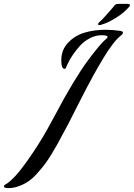

<svg xmlns="http://www.w3.org/2000/svg" viewBox="-99 -923 688 987"><path d="M522 -740Q485 -711 432.5 -624.5Q380 -538 316.5 -413Q253 -288 251 -284Q244 -272 226 -238Q208 -204 197.5 -184.5Q187 -165 166.5 -131.5Q146 -98 130 -77Q114 -56 91 -30.5Q68 -5 46.5 9.5Q25 24 -2 34Q-29 44 -56 44Q-79 44 -79 35Q-79 32 -76 29Q-73 26 -70 24L-67 23Q-24 -4 39 -93Q102 -182 144 -258L185 -333Q231 -421 275.5 -494.5Q320 -568 350.5 -609Q381 -650 404.5 -678.5Q428 -707 440 -717L451 -727Q454 -730 454 -733Q454 -742 424 -742Q392 -742 362 -726Q332 -710 311.5 -687Q291 -664 275 -640.5Q259 -617 252 -601L244 -585Q240 -569 233 -569Q216 -569 216 -613Q216 -667 251.5 -704Q287 -741 336.5 -755.5Q386 -770 444 -770Q479 -770 521 -764Q533 -762 533 -755Q533 -748 522 -740ZM565 -888Q538 -857 500.5 -833.5Q463 -810 440 -802L416 -794Q405 -794 405 -798Q405 -801 409 -807Q419 -815 439 -836.5Q459 -858 474 -876L489 -894Q495 -903 508 -903H557Q569 -903 569 -896Q569 -892 565 -888Z"/></svg>

Font: Aguafina Script
Style: Regular
Weight: 400
Designer: Angel Koziupa and Alejandro Paul
Foundry: Angel Koziupa and Alejandro Paul
Version: Version 1.000